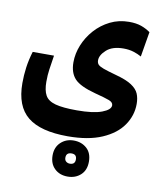

<svg xmlns="http://www.w3.org/2000/svg" viewBox="-85 -471 756 902"><g transform="rotate(10 293.0 -20.0)"><path d="M266.1 176.8Q136.7 176.8 75.2 127.2Q13.7 77.6 13.7 -32.7Q13.7 -70.3 18.8 -107.7Q23.9 -145 36.1 -185.1H137.7Q131.3 -143.6 127.4 -117.4Q123.5 -91.3 123.5 -58.1Q123.5 -17.1 136.5 6.3Q149.4 29.8 185.1 39.6Q220.7 49.3 287.6 49.3Q366.2 49.3 406.7 33.9Q447.3 18.6 447.3 -2.4Q447.3 -16.6 428 -24.2Q408.7 -31.7 359.4 -44.4Q285.2 -64 259 -92.3Q232.9 -120.6 232.9 -170.4Q232.9 -211.9 249.5 -252.9Q266.1 -293.9 296.4 -327.9Q326.7 -361.8 367.9 -382.3Q409.2 -402.8 458.5 -402.8Q492.2 -402.8 516.4 -394.3Q540.5 -385.7 560.1 -371.6L540 -252Q522.9 -261.7 501.7 -268.3Q480.5 -274.9 454.1 -274.9Q401.4 -274.9 373.3 -249.8Q345.2 -224.6 345.2 -199.7Q345.2 -187.5 351.8 -179.9Q358.4 -172.4 378.4 -165Q398.4 -157.7 439 -146.5Q490.2 -132.8 516.1 -115.7Q542 -98.6 550.8 -77.4Q559.6 -56.2 559.6 -28.8Q559.6 26.4 527.3 73.2Q495.1 120.1 429.9 148.4Q364.7 176.8 266.1 176.8ZM298.8 363.3Q260.7 363.3 236.6 340.1Q212.4 316.9 212.4 277.3Q212.4 238.3 237.3 214.8Q262.2 191.4 298.8 191.4Q335.9 191.4 360.8 213.6Q385.7 235.8 385.7 277.3Q385.7 317.9 360.8 340.6Q335.9 363.3 298.8 363.3ZM298.8 301.8Q323.7 301.8 323.7 277.3Q323.7 252.9 299.3 252.9Q273.4 252.9 273.4 277.3Q273.4 289.6 281 295.7Q288.6 301.8 298.8 301.8Z"/></g></svg>

Font: Cascadia Mono PL SemiBold
Style: Regular
Weight: 600
Monospace: yes
Designer: Aaron Bell
Foundry: Saja Typeworks
Version: Version 2404.023; ttfautohint (v1.8.4)